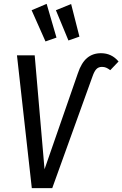

<svg xmlns="http://www.w3.org/2000/svg" viewBox="-20 -976 635 996"><path d="M68 -689H160L211 -98L384 -596Q402 -650 431.5 -675Q461 -700 504 -700Q559 -700 595 -657L552 -612Q540 -621 530.5 -625Q521 -629 509 -629Q491 -629 480 -617.5Q469 -606 460 -580L251 0H145ZM222 -956 273 -781 216 -761 144 -923ZM349 -955 392 -786 335 -766 270 -923Z"/></svg>

Font: Fira Sans Extra Condensed
Style: Italic
Weight: 400
Width: 3
Italic angle: -8°
Designer: Carrois Corporate & Edenspiekermann AG
Foundry: Carrois Corporate GbR & Edenspiekermann AG
Version: Version 4.203